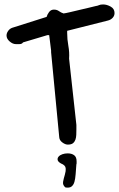

<svg xmlns="http://www.w3.org/2000/svg" viewBox="-20 -659 542 875"><path d="M212.9 -428.7Q211.9 -436.5 210.4 -448.7Q209 -460.9 207.5 -472.2Q206.1 -483.4 205.1 -491.2Q204.1 -499 204.1 -499H196.3L85 -465.8Q80.1 -458 68.8 -458Q57.6 -458 51.8 -458Q38.1 -458 23.9 -470.2Q9.8 -482.4 9.8 -497.1Q9.8 -507.8 17.1 -518.1Q24.4 -528.3 35.2 -532.2L192.4 -582Q195.3 -592.8 203.6 -604Q211.9 -615.2 225.6 -615.2Q239.3 -615.2 248.5 -608.4Q257.8 -601.6 269.5 -597.7Q278.3 -598.6 298.8 -603.5Q319.3 -608.4 342.3 -613.8Q365.2 -619.1 385.7 -624Q406.2 -628.9 414.1 -630.9Q425.8 -632.8 431.6 -635.7Q437.5 -638.7 450.2 -638.7Q466.8 -638.7 484.4 -628.9Q502 -619.1 502 -599.6Q502 -586.9 493.2 -577.6Q484.4 -568.4 471.7 -565.4L286.1 -518.6V-509.8Q286.1 -479.5 291.5 -450.2Q296.9 -420.9 294.9 -391.6L328.1 -89.8V-68.4Q328.1 -56.6 327.6 -44.4Q327.1 -32.2 323.7 -22.5Q320.3 -12.7 312.5 -6.3Q304.7 0 289.1 0Q277.3 0 264.2 -9.8Q251 -19.5 250 -33.2L212.9 -420.9ZM278.3 195.3Q264.6 184.6 267.6 168.9Q270.5 153.3 275.4 137.7Q280.3 122.1 279.3 107.9Q278.3 93.8 257.8 85.9Q244.1 78.1 242.7 69.8Q241.2 61.5 247.1 54.7Q252.9 47.9 264.2 43.9Q275.4 40 288.1 40Q306.6 40 317.9 48.3Q329.1 56.6 329.1 76.2Q329.1 79.1 329.1 84Q329.1 88.9 328.1 89.8Q326.2 114.3 324.7 134.8Q323.2 155.3 319.3 169.4Q315.4 183.6 306.2 190.9Q296.9 198.2 278.3 195.3Z"/></svg>

Font: Covered By Your Grace
Style: Regular
Weight: 400
Designer: Kimberly Geswein
Foundry: Kimberly Geswein
Version: Version 1.0